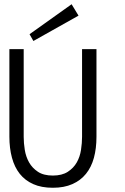

<svg xmlns="http://www.w3.org/2000/svg" viewBox="-20 -867 586 898"><path d="M431.2 -227.1Q431.2 -172.9 419.2 -128.9Q407.2 -85 382.1 -54Q356.9 -22.9 318.4 -5.9Q279.8 11.2 227.1 11.2Q173.8 11.2 135.5 -5.9Q97.2 -22.9 72.5 -54Q47.9 -85 35.9 -129.4Q23.9 -173.8 23.9 -228V-637.2H90.8V-227.1Q90.8 -198.2 95.9 -166Q101.1 -133.8 116 -107.4Q130.9 -81.1 157.5 -63.5Q184.1 -45.9 227.1 -45.9Q270 -45.9 297.1 -63.5Q324.2 -81.1 339.1 -107.4Q354 -133.8 358.9 -166Q363.8 -198.2 363.8 -227.1V-637.2H431.2ZM347.2 -793.9 136.2 -675.3 118.2 -707 314.9 -847.2Z"/></svg>

Font: Anonymous Pro
Style: Regular
Weight: 400
Monospace: yes
Designer: Mark Simonson
Version: Version 1.003